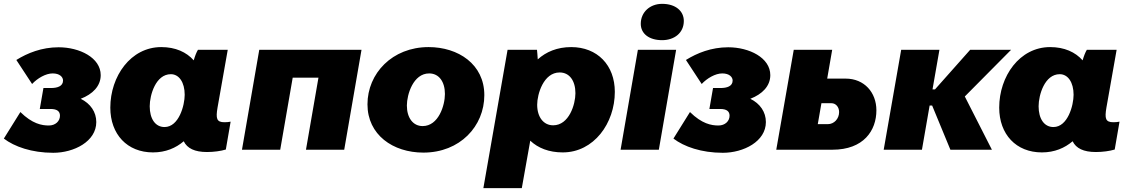

<svg xmlns="http://www.w3.org/2000/svg" viewBox="-41 -779 5898 999"><path d="M236 16C344 16 460 -43 460 -144C460 -196 430 -240 379 -265C441 -289 483 -331 483 -388C483 -479 373 -533 264 -533C176 -533 102 -503 44 -467L126 -342C154 -372 197 -397 233 -397C270 -397 287 -378 287 -360C287 -330 257 -321 224 -321H185L166 -212H222C257 -212 271 -199 271 -177C271 -149 248 -126 213 -126C176 -126 127 -135 65 -196L-21 -58C34 -16 124 16 236 16Z M1036 12C1071 12 1108 7 1134 -1L1159 -146C1149 -144 1139 -143 1127 -143C1086 -143 1081 -162 1091 -220L1144 -520H989C981 -507 973 -486 967 -465C929 -508 872 -534 798 -534C639 -534 533 -382 533 -219C533 -80 621 14 755 14C821 14 874 -9 915 -44C933 -7 972 12 1036 12ZM848 -393C891 -393 920 -350 920 -286C920 -231 890 -118 815 -118C767 -118 738 -161 738 -226C738 -284 769 -393 848 -393Z M1218 0H1417L1482 -375H1616L1551 0H1750L1840 -520H1308Z M2162 15C2352 15 2479 -122 2479 -284C2479 -445 2343 -534 2189 -534C2000 -534 1871 -397 1871 -236C1871 -78 2003 15 2162 15ZM2158 -123C2108 -123 2076 -166 2076 -230C2076 -287 2109 -397 2192 -397C2243 -397 2274 -354 2274 -290C2274 -231 2241 -123 2158 -123Z M2474 200H2674L2718 -47C2758 -9 2815 14 2887 14C3049 14 3158 -138 3158 -301C3158 -440 3067 -534 2931 -534C2858 -534 2800 -509 2757 -470C2756 -490 2754 -510 2753 -520H2600ZM2837 -127C2787 -127 2754 -170 2754 -234C2754 -289 2787 -402 2871 -402C2922 -402 2953 -359 2953 -294C2953 -236 2920 -127 2837 -127Z M3188 0H3387L3477 -520H3278ZM3404 -570C3468 -570 3517 -608 3517 -670C3517 -721 3475 -759 3404 -759C3341 -759 3293 -716 3293 -655C3293 -604 3336 -570 3404 -570Z M3720 16C3828 16 3944 -43 3944 -144C3944 -196 3914 -240 3863 -265C3925 -289 3967 -331 3967 -388C3967 -479 3857 -533 3748 -533C3660 -533 3586 -503 3528 -467L3610 -342C3638 -372 3681 -397 3717 -397C3754 -397 3771 -378 3771 -360C3771 -330 3741 -321 3708 -321H3669L3650 -212H3706C3741 -212 3755 -199 3755 -177C3755 -149 3732 -126 3697 -126C3660 -126 3611 -135 3549 -196L3463 -58C3518 -16 3608 16 3720 16Z M3998 0H4290C4453 0 4519 -100 4519 -205C4519 -298 4456 -370 4359 -370H4263L4289 -520H4089ZM4214 -133 4233 -242H4285C4308 -242 4325 -222 4325 -196C4325 -161 4299 -133 4266 -133Z M4557 0H4756L4796 -230H4809L4904 0H5120L4979 -277L5220 -520H5007L4824 -314H4811L4847 -520H4648Z M5661 12C5696 12 5733 7 5759 -1L5784 -146C5774 -144 5764 -143 5752 -143C5711 -143 5706 -162 5716 -220L5769 -520H5614C5606 -507 5598 -486 5592 -465C5554 -508 5497 -534 5423 -534C5264 -534 5158 -382 5158 -219C5158 -80 5246 14 5380 14C5446 14 5499 -9 5540 -44C5558 -7 5597 12 5661 12ZM5473 -393C5516 -393 5545 -350 5545 -286C5545 -231 5515 -118 5440 -118C5392 -118 5363 -161 5363 -226C5363 -284 5394 -393 5473 -393Z"/></svg>

Font: Fixel Display Black
Style: Italic
Weight: 900
Italic angle: -10°
Designer: AlfaBravo + MacPaw
Foundry: Kyrylo Tkachov, Marchela Mozhyna, Serhii Makarenko, Maria Weinstein, Zakhar Kryvoshyya
Version: Version 1.210;Glyphs 3.2 (3217)